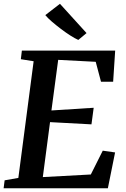

<svg xmlns="http://www.w3.org/2000/svg" viewBox="-24 -1016 678 1036"><path d="M-4.5 0 1 -43 75 -56 157.5 -685.5 88.5 -696.5 94 -743H597.5L586.5 -575H521L492.5 -682.5L290 -693L253.5 -420L481.5 -434.5L469.5 -345L246 -357L207 -60.5L466 -74.5L530.5 -203L597 -193.5L558 0ZM398.5 -800.5Q380.5 -808.5 355.8 -824.2Q331 -840 305 -859.8Q279 -879.5 256.2 -899Q233.5 -918.5 220.5 -934.5L299.5 -995.5L443 -837.5Z"/></svg>

Font: Merriweather 24pt SemiBold
Style: Italic
Weight: 600
Italic angle: -7.8°
Version: Version 2.101